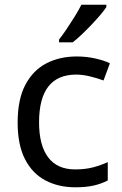

<svg xmlns="http://www.w3.org/2000/svg" viewBox="-20 -786 520 816"><path d="M300 10Q229 10 173.5 -19Q118 -48 86.5 -109Q55 -170 55 -265Q55 -364 88 -426Q121 -488 177.5 -517Q234 -546 306 -546Q347 -546 385 -537.5Q423 -529 447 -517L420 -444Q396 -453 364 -461Q332 -469 304 -469Q146 -469 146 -266Q146 -169 184.5 -117.5Q223 -66 299 -66Q343 -66 376.5 -75Q410 -84 438 -97V-19Q411 -5 378.5 2.5Q346 10 300 10ZM432 -756Q423 -742 406 -722Q389 -702 368.5 -680.5Q348 -659 327.5 -639.5Q307 -620 289 -606H231V-618Q246 -637 263.5 -663Q281 -689 298 -716.5Q315 -744 326 -766H432Z"/></svg>

Font: Noto Sans Javanese
Style: Regular
Weight: 400
Designer: Monotype Design Team
Foundry: Monotype Imaging Inc.
Version: Version 2.004